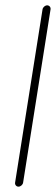

<svg xmlns="http://www.w3.org/2000/svg" viewBox="-20 -599 209 719"><path d="M36.5 85 139.3 -564C140.6 -571.9 148.8 -579 156.7 -579C164.6 -579 170.6 -571.9 169.3 -564L66.5 85C65.3 92.9 57.1 100 49.2 100C41.2 100 35.3 92.9 36.5 85Z"/></svg>

Font: MewTooHand
Style: ReversedIta
Weight: 400
Designer: Mew Too, Robert Jablonski
Version: Version 0.77